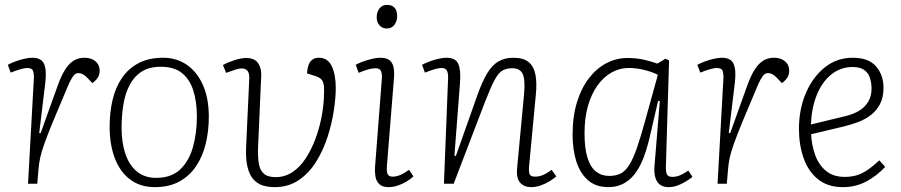

<svg xmlns="http://www.w3.org/2000/svg" viewBox="-20 -754 3697 788"><path d="M119 -432Q120 -449 116 -462Q112 -475 92 -475Q81 -475 64 -470Q47 -465 24 -456L12 -488Q23 -494 41 -501Q59 -508 78.5 -512.5Q98 -517 112 -517Q150 -517 161 -491.5Q172 -466 166 -415L141 -208H147L218 -406Q231 -442 246.5 -467Q262 -492 281.5 -504.5Q301 -517 326 -517Q345 -517 359 -510.5Q373 -504 381 -492Q389 -480 389 -464Q389 -446 380 -433.5Q371 -421 359 -413L336 -437Q328 -445 319.5 -449.5Q311 -454 302 -454Q297 -454 292 -452Q287 -450 282 -443.5Q277 -437 271 -426.5Q265 -416 258 -399Q220 -310 197 -254Q174 -198 162 -164Q150 -130 145 -107Q140 -84 138 -59L133 0H95Z M615 14Q556 14 514.5 -17Q473 -48 451.5 -104Q430 -160 430 -235Q430 -293 442 -344Q454 -395 480.5 -434Q507 -473 549 -495Q591 -517 650 -517Q704 -517 746 -488.5Q788 -460 812.5 -406Q837 -352 837 -274Q837 -217 824.5 -165Q812 -113 785.5 -73Q759 -33 717 -9.5Q675 14 615 14ZM621 -24Q684 -24 720.5 -59.5Q757 -95 772.5 -152.5Q788 -210 788 -275Q788 -336 773.5 -382Q759 -428 727 -454Q695 -480 640 -480Q593 -480 562 -460.5Q531 -441 512.5 -406Q494 -371 486.5 -325.5Q479 -280 479 -229Q479 -168 495 -121.5Q511 -75 542.5 -49.5Q574 -24 621 -24Z M1289 -517Q1325 -517 1341.5 -482.5Q1358 -448 1358 -393Q1358 -353 1350 -300Q1342 -247 1324.5 -192.5Q1307 -138 1278 -91Q1249 -44 1206.5 -15Q1164 14 1107 14Q1080 14 1058 7Q1036 0 1020 -18Q1004 -36 996 -68Q988 -100 990 -149L1003 -430Q1004 -451 997 -461.5Q990 -472 975.5 -473Q961 -474 937 -465L908 -455L895 -487Q912 -497 940.5 -506.5Q969 -516 990 -516Q1025 -516 1039.5 -494.5Q1054 -473 1052 -441L1039 -146Q1038 -111 1042 -84Q1046 -57 1062 -42Q1078 -27 1111 -27Q1149 -27 1180 -47.5Q1211 -68 1234 -103Q1257 -138 1273 -180Q1289 -222 1298 -265.5Q1307 -309 1309 -347Q1311 -382 1309.5 -400Q1308 -418 1299.5 -427.5Q1291 -437 1271 -443L1240 -453Q1241 -470 1245.5 -484.5Q1250 -499 1260.5 -508Q1271 -517 1289 -517Z M1547 -429Q1549 -451 1543.5 -462.5Q1538 -474 1522 -474Q1508 -474 1490.5 -469Q1473 -464 1452 -455L1440 -488Q1459 -499 1490 -508Q1521 -517 1541 -517Q1569 -517 1581.5 -504.5Q1594 -492 1596.5 -471Q1599 -450 1596 -422L1568 -74Q1566 -48 1571.5 -38.5Q1577 -29 1591 -29Q1606 -29 1622 -35.5Q1638 -42 1659 -57L1677 -30Q1665 -19 1648.5 -9Q1632 1 1613 7.5Q1594 14 1574 14Q1549 14 1536.5 1.5Q1524 -11 1521 -29.5Q1518 -48 1519 -66ZM1526 -683Q1526 -705 1537.5 -719.5Q1549 -734 1568 -734Q1582 -734 1591.5 -728.5Q1601 -723 1605.5 -712.5Q1610 -702 1610 -687Q1610 -668 1599 -652.5Q1588 -637 1567 -637Q1549 -637 1537.5 -650Q1526 -663 1526 -683Z M2263 -30Q2252 -20 2234.5 -9.5Q2217 1 2198 7.5Q2179 14 2160 14Q2131 14 2115 -4Q2099 -22 2102 -61L2131 -369Q2136 -428 2125 -451Q2114 -474 2082 -474Q2058 -474 2041.5 -464Q2025 -454 2009.5 -425Q1994 -396 1971 -337L1842 0H1802L1819 -432Q1820 -452 1814.5 -463.5Q1809 -475 1792 -475Q1781 -475 1764 -470Q1747 -465 1724 -456L1712 -488Q1723 -494 1741 -501Q1759 -508 1778.5 -512.5Q1798 -517 1812 -517Q1850 -517 1861 -491.5Q1872 -466 1868 -415L1845 -115L1851 -114L1938 -360Q1958 -417 1978.5 -451.5Q1999 -486 2025 -501.5Q2051 -517 2087 -517Q2129 -517 2150.5 -498.5Q2172 -480 2178 -445.5Q2184 -411 2179 -364L2151 -67Q2150 -48 2154 -38.5Q2158 -29 2177 -29Q2192 -29 2208 -35.5Q2224 -42 2244 -57Z M2713 -74Q2712 -48 2717.5 -38Q2723 -28 2739 -28Q2756 -28 2772 -35Q2788 -42 2805 -54L2822 -28Q2808 -17 2792 -7.5Q2776 2 2759 8Q2742 14 2723 14Q2703 14 2689.5 4.5Q2676 -5 2670 -24Q2664 -43 2666 -71L2688 -339L2681 -340L2645 -185Q2633 -135 2617.5 -97.5Q2602 -60 2581.5 -35.5Q2561 -11 2535 1.5Q2509 14 2477 14Q2425 14 2392.5 -15Q2360 -44 2345 -92.5Q2330 -141 2330 -201Q2330 -276 2348 -334.5Q2366 -393 2397.5 -433.5Q2429 -474 2469.5 -495Q2510 -516 2555 -516Q2589 -516 2618 -510Q2647 -504 2678 -493L2711 -513L2726 -506ZM2480 -32Q2507 -32 2526.5 -41.5Q2546 -51 2562 -76Q2578 -101 2593.5 -145.5Q2609 -190 2628 -259L2680 -447Q2659 -458 2626 -466.5Q2593 -475 2560 -475Q2523 -475 2490 -456.5Q2457 -438 2432 -403Q2407 -368 2393 -319Q2379 -270 2379 -207Q2379 -146 2391 -107Q2403 -68 2426 -50Q2449 -32 2480 -32Z M2949 -432Q2950 -449 2946 -462Q2942 -475 2922 -475Q2911 -475 2894 -470Q2877 -465 2854 -456L2842 -488Q2853 -494 2871 -501Q2889 -508 2908.5 -512.5Q2928 -517 2942 -517Q2980 -517 2991 -491.5Q3002 -466 2996 -415L2971 -208H2977L3048 -406Q3061 -442 3076.5 -467Q3092 -492 3111.5 -504.5Q3131 -517 3156 -517Q3175 -517 3189 -510.5Q3203 -504 3211 -492Q3219 -480 3219 -464Q3219 -446 3210 -433.5Q3201 -421 3189 -413L3166 -437Q3158 -445 3149.5 -449.5Q3141 -454 3132 -454Q3127 -454 3122 -452Q3117 -450 3112 -443.5Q3107 -437 3101 -426.5Q3095 -416 3088 -399Q3050 -310 3027 -254Q3004 -198 2992 -164Q2980 -130 2975 -107Q2970 -84 2968 -59L2963 0H2925Z M3480 -517Q3545 -517 3575.5 -481.5Q3606 -446 3606 -394Q3606 -354 3591.5 -326.5Q3577 -299 3553 -281Q3529 -263 3500.5 -252.5Q3472 -242 3443 -235L3309 -203Q3311 -160 3325 -119.5Q3339 -79 3369 -53.5Q3399 -28 3447 -28Q3472 -28 3494 -34Q3516 -40 3539 -55.5Q3562 -71 3589 -96L3613 -69Q3597 -52 3578 -37Q3559 -22 3538 -10.5Q3517 1 3492.5 7.5Q3468 14 3439 14Q3377 14 3337 -18.5Q3297 -51 3278 -105.5Q3259 -160 3259 -225Q3259 -305 3287 -371Q3315 -437 3364.5 -477Q3414 -517 3480 -517ZM3557 -390Q3557 -412 3551 -432.5Q3545 -453 3528 -466Q3511 -479 3479 -479Q3430 -479 3392 -448.5Q3354 -418 3332.5 -365Q3311 -312 3308 -243L3448 -277Q3482 -285 3506 -299.5Q3530 -314 3543.5 -337Q3557 -360 3557 -390Z"/></svg>

Font: Literata ExtraLight
Style: Italic
Weight: 250
Italic angle: -2°
Designer: Latin by Veronika Burian and Jose Scaglione. Greek by Irene Vlachou. Cyrillic by Vera Evstafieva
Foundry: TypeTogether
Version: Version 3.002